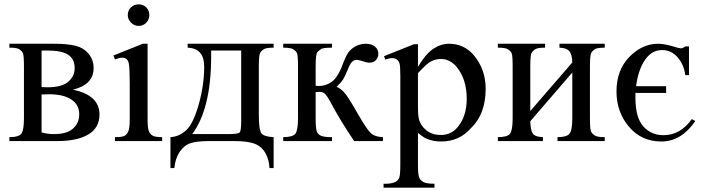

<svg xmlns="http://www.w3.org/2000/svg" viewBox="-20 -648 3227 882"><path d="M315 -236Q437 -211 437 -122Q437 -61 386 -30.5Q335 0 244 0H23V-18Q67 -18 78.5 -34.5Q90 -51 90 -105V-342Q90 -395 85 -404.5Q80 -414 69 -421.5Q58 -429 23 -429V-447H229Q289 -447 326 -438Q363 -429 386.5 -401.5Q410 -374 410 -335Q410 -259 315 -236ZM171 -248Q192 -247 197 -247Q264 -247 293.5 -272.5Q323 -298 323 -335Q323 -377 293 -396.5Q263 -416 196 -416H171ZM171 -40Q195 -32 229 -32Q287 -32 315.5 -57.5Q344 -83 344 -123Q344 -167 307.5 -191Q271 -215 206 -215Q189 -215 171 -214Z M617 -628Q638 -628 652 -614Q666 -600 666 -579Q666 -559 652 -544Q638 -529 617 -529Q597 -529 582 -544Q567 -559 567 -579Q567 -600 581.5 -614Q596 -628 617 -628ZM658 -447V-101Q658 -59 664 -45Q670 -31 682 -24.5Q694 -18 725 -18V0H508V-18Q541 -18 552 -24Q563 -30 569.5 -45Q576 -60 576 -101V-260Q576 -333 572 -355Q569 -370 561.5 -376.5Q554 -383 541 -383Q528 -383 508 -375L501 -393L636 -447Z M842 -447H1237V-429Q1204 -429 1193 -422.5Q1182 -416 1175.5 -406Q1169 -396 1169 -342V-121Q1169 -51 1181 -35.5Q1193 -20 1237 -18V124H1218Q1216 84 1198.5 54Q1181 24 1149 12Q1117 0 1055 0H940Q886 0 856 9.5Q826 19 805.5 49.5Q785 80 781 124H763V-18Q803 -20 835.5 -50Q868 -80 893 -168.5Q918 -257 918 -342Q918 -426 842 -429ZM950 -416V-389Q950 -149 863 -32H1029Q1074 -32 1081 -39.5Q1088 -47 1088 -95V-416Z M1739 0H1607Q1546 -89 1496 -183Q1484 -205 1474.5 -215.5Q1465 -226 1448 -226Q1443 -226 1430 -225V-105Q1430 -57 1435.5 -43.5Q1441 -30 1455.5 -24Q1470 -18 1505 -18V0H1281V-18Q1325 -18 1337 -34Q1349 -50 1349 -105V-342Q1349 -395 1344 -404.5Q1339 -414 1327.5 -421.5Q1316 -429 1281 -429V-447H1505V-429Q1465 -429 1455.5 -423Q1446 -417 1438 -408.5Q1430 -400 1430 -342V-254Q1441 -253 1445 -253Q1475 -253 1501 -270Q1527 -287 1548 -336Q1567 -388 1579.5 -406Q1592 -424 1614 -435.5Q1636 -447 1660 -447Q1687 -447 1702.5 -434Q1718 -421 1718 -401Q1718 -384 1707 -372Q1696 -360 1676 -360Q1665 -360 1649 -366Q1628 -373 1617 -373Q1595 -373 1580 -334Q1564 -296 1556 -283Q1548 -270 1526 -249Q1541 -244 1559 -226Q1577 -208 1625 -123Q1664 -55 1683 -37Q1702 -19 1739 -18Z M1744 -390 1882 -445H1900V-341Q1935 -400 1970 -423.5Q2005 -447 2043 -447Q2111 -447 2156 -395Q2211 -330 2211 -240Q2211 -124 2144 -60Q2090 2 2007 2Q1971 2 1944 -9Q1925 -16 1900 -38V110Q1900 156 1906 168.5Q1912 181 1925.5 188.5Q1939 196 1976 196V214H1742V196H1754Q1781 196 1800 186Q1809 180 1814 168Q1819 156 1819 107V-302Q1819 -346 1815 -357.5Q1811 -369 1802.5 -375Q1794 -381 1780 -381Q1768 -381 1750 -374ZM1900 -312V-158Q1900 -116 1905 -99Q1912 -71 1938.5 -49.5Q1965 -28 2005 -28Q2054 -28 2084 -66Q2124 -116 2124 -194Q2124 -283 2079 -339Q2048 -377 2005 -377Q1981 -377 1958 -365Q1941 -356 1900 -312Z M2416 -138 2609 -361Q2608 -399 2595 -413.5Q2582 -428 2550 -429V-447H2758V-429Q2725 -429 2714 -422.5Q2703 -416 2696.5 -406Q2690 -396 2690 -342V-105Q2690 -53 2695.5 -43Q2701 -33 2712.5 -25.5Q2724 -18 2758 -18V0H2541V-18Q2582 -18 2595.5 -33Q2609 -48 2609 -105V-315L2416 -91Q2417 -50 2427.5 -34.5Q2438 -19 2474 -18V0H2267V-18Q2311 -18 2323 -34Q2335 -50 2335 -105V-342Q2335 -395 2330 -404.5Q2325 -414 2313.5 -421.5Q2302 -429 2267 -429V-447H2484V-429Q2451 -429 2440 -422.5Q2429 -416 2422.5 -406Q2416 -396 2416 -342Z M3145 -303H3128Q3122 -351 3093 -384.5Q3064 -418 3021 -418Q2974 -418 2943 -373Q2912 -328 2902 -252H3040V-221H2899V-199Q2899 -107 2935.5 -67Q2972 -27 3027 -27Q3106 -27 3158 -101L3174 -92Q3110 2 3018 2Q2927 2 2869.5 -65.5Q2812 -133 2812 -228Q2812 -326 2871 -386.5Q2930 -447 3003 -447Q3032 -447 3075 -434Q3100 -426 3108 -426Q3117 -426 3128 -435H3145Z"/></svg>

Font: New Athena Unicode
Style: Regular
Weight: 400
Designer: J. Rusten 1997; rev. by R. Hancock 2001, 2002, rev. by D. Mastronarde 2002-2021
Foundry: GreekKeys New Athena Unicode
Version: Version 5.008